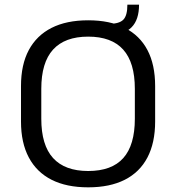

<svg xmlns="http://www.w3.org/2000/svg" viewBox="-20 -795 755 823"><path d="M358 8Q265 8 201 -24.5Q137 -57 103.5 -120Q70 -183 70 -274V-426Q70 -518 103.5 -580.5Q137 -643 201 -675.5Q265 -708 358 -708Q451 -708 515 -675.5Q579 -643 612 -580.5Q645 -518 645 -426V-274Q645 -183 612 -120Q579 -57 515 -24.5Q451 8 358 8ZM358 -62Q459 -62 508.5 -117.5Q558 -173 558 -286V-414Q558 -527 508 -582.5Q458 -638 358 -638Q258 -638 207.5 -582.5Q157 -527 157 -414V-286Q157 -173 207.5 -117.5Q258 -62 358 -62ZM449 -693Q491 -693 508.5 -710.5Q526 -728 526 -775H576Q576 -646 449 -646Z"/></svg>

Font: Pathway Extreme
Style: Regular
Weight: 400
Designer: Eduardo Rodriguez Tunni
Foundry: Eduardo Rodriguez Tunni
Version: Version 1.001;gftools[0.9.26]